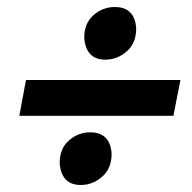

<svg xmlns="http://www.w3.org/2000/svg" viewBox="-20 -605 546 547"><path d="M280 -435Q225 -435 220 -497Q220 -539 246.5 -562Q273 -585 307 -585Q364 -585 368 -524Q368 -482 341 -458.5Q314 -435 280 -435ZM474 -275H35L54 -377H494ZM210 -78Q155 -78 150 -140Q150 -182 176.5 -205Q203 -228 237 -228Q294 -228 298 -167Q298 -125 271 -101.5Q244 -78 210 -78Z"/></svg>

Font: Argentum Sans SemiBold
Style: Italic
Weight: 600
Italic angle: -11°
Designer: Julieta Ulanovsky (font), Cristiano Sobral (main changes and remaster)
Foundry: Julieta Ulanovsky (font), Cristiano Sobral (main changes and remaster)
Version: Version 2.007;June 15, 2022;FontCreator 14.0.0.2814 64-bit; 